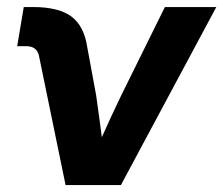

<svg xmlns="http://www.w3.org/2000/svg" viewBox="-20 -536 646 556"><path d="M169.9 0 92.8 -374.5Q86.9 -402.3 55.7 -402.3H29.8L48.8 -515.6H75.7Q149.4 -515.6 186.3 -488.5Q223.1 -461.4 232.4 -400.9L258.3 -260.7Q262.7 -230.5 266.8 -200Q271 -169.4 274.9 -138.7Q288.6 -169.4 302.7 -200Q316.9 -230.5 331.5 -260.7L457.5 -515.6H606.4L330.1 0Z"/></svg>

Font: Inter Display
Style: Bold Italic
Weight: 700
Italic angle: -9.39999°
Designer: Rasmus Andersson
Foundry: rsms
Version: Version 4.000;git-a52131595